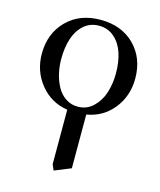

<svg xmlns="http://www.w3.org/2000/svg" viewBox="-113 -534 768 919"><g transform="rotate(15 271.0 -74.5)"><path d="M41 -223.1Q41 -323.2 104.7 -387.7Q168.5 -452.1 272 -452.1Q376.5 -452.1 440.2 -388.2Q503.9 -324.2 503.9 -223.1Q503.9 -137.2 453.9 -73.7Q403.8 -10.3 321.8 3.9V270L240.2 303.2L228 274.9V4.9Q145 -7.8 93 -72.3Q41 -136.7 41 -223.1ZM137.2 -223.1Q137.2 -185.1 145.5 -149.9Q153.8 -114.7 169.9 -85.9Q186 -57.1 212.4 -39.6Q238.8 -22 272 -22Q316.4 -22 348.1 -52.2Q379.9 -82.5 394 -127Q408.2 -171.4 408.2 -223.1Q408.2 -278.8 393.8 -323Q379.4 -367.2 347.9 -395Q316.4 -422.9 272 -422.9Q227.5 -422.9 196.5 -395Q165.5 -367.2 151.4 -323Q137.2 -278.8 137.2 -223.1Z"/></g></svg>

Font: Dihjauti S
Style: Bold
Weight: 700
Designer: T. Christopher White
Version: Version 3.0.0